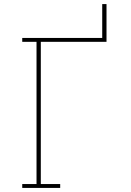

<svg xmlns="http://www.w3.org/2000/svg" viewBox="-20 -921 640 941"><path d="M89 0V-19H159V-716H89V-735H481V-901H502V-716H180V-19H275V0Z"/></svg>

Font: Iosevka HT Thin Extended
Style: Regular
Weight: 100
Width: 7
Monospace: yes
Designer: Belleve Invis
Foundry: Belleve Invis
Version: Version 32.3.0; ttfautohint (v1.8.4)